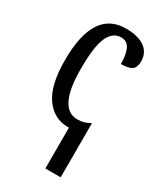

<svg xmlns="http://www.w3.org/2000/svg" viewBox="-197 -620 791 933"><g transform="rotate(30 198.5 -153.5)"><path d="M223 10H216Q138 10 90 -57.5Q42 -125 42 -265Q42 -546 223 -546Q291 -546 328.5 -519.5Q366 -493 366 -444Q366 -410 348 -397Q330 -384 287 -384Q287 -436 273 -466.5Q259 -497 224 -497Q178 -497 154 -445Q130 -393 130 -266Q130 -45 238 -45Q276 -45 306 -64H309V239H223Z"/></g></svg>

Font: Noto Serif Cond
Style: Regular
Weight: 400
Width: 3
Designer: Monotype Design Team
Foundry: Monotype Imaging Inc.
Version: Version 1.001